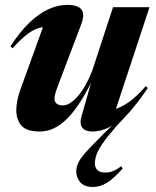

<svg xmlns="http://www.w3.org/2000/svg" viewBox="-20 -524 635 784"><path d="M583.5 -165Q565.5 -137.5 546.2 -112.2Q527 -87 504.5 -61.5L456 -9.5Q417.5 34.5 398.5 62.5Q379.5 90.5 373.5 109Q367.5 127.5 367.5 142.5Q367.5 160.5 377.8 170.5Q388 180.5 409 180.5Q427.5 180.5 442.2 174.5Q457 168.5 475 155L481 164Q440.5 209 413.8 224.2Q387 239.5 359.5 239.5Q324.5 239.5 308 220.5Q291.5 201.5 291.5 176Q291.5 154.5 303 134.2Q314.5 114 341.5 85.5Q368.5 57 414 11.5L461 -33.5L465 -30Q437 -7.5 409.8 2.8Q382.5 13 357.5 13Q328.5 13 316.2 -2.5Q304 -18 313 -49.5L365 -232L370.5 -224Q339.5 -158 310.8 -112.5Q282 -67 254.2 -39.5Q226.5 -12 199 0.5Q171.5 13 142.5 13Q87.5 13 67 -11.8Q46.5 -36.5 46.5 -74Q46.5 -91.5 50.5 -112.5Q54.5 -133.5 61.5 -153.5L169.5 -452L198 -413.5Q169.5 -416.5 144.8 -411Q120 -405.5 93.5 -386Q67 -366.5 31.5 -327L22.5 -334.5Q62 -395.5 101.5 -432.8Q141 -470 179.2 -487Q217.5 -504 253.5 -504Q298 -504 312.8 -485.2Q327.5 -466.5 311 -423L219 -180.5Q210.5 -158 206.5 -144.5Q202.5 -131 202.5 -122.5Q202.5 -107.5 211.8 -100.5Q221 -93.5 236.5 -93.5Q251 -93.5 266.8 -103.5Q282.5 -113.5 298.5 -132Q314.5 -150.5 329.2 -176.8Q344 -203 356.5 -235L441.5 -494.5H590.5L441 -42L400.5 -72Q422 -71.5 447.5 -78Q473 -84.5 504.8 -106.2Q536.5 -128 575 -172Z"/></svg>

Font: Newsreader 60pt
Style: Bold Italic
Weight: 700
Italic angle: -17°
Designer: Hugues Gentile
Foundry: Production Type
Version: Version 1.003